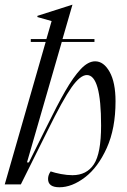

<svg xmlns="http://www.w3.org/2000/svg" viewBox="-27 -779 538 811"><path d="M169 -614 191 -690 131 -707V-712L278 -759H279L237 -614H372V-602H234L87 -93H95L164 -232Q215 -336 249 -395Q283 -454 314 -487Q345 -520 375 -520Q411 -520 436 -475.5Q461 -431 461 -351Q461 -236 424 -154Q387 -72 332 -30Q277 12 224 12Q176 12 176 -23Q176 -40 187 -55Q204 -49 230 -44Q256 -39 279 -39Q339 -39 369.5 -85Q400 -131 400 -249Q400 -462 340 -462Q312 -462 275.5 -410.5Q239 -359 174 -227L61 0H-7L166 -602H103V-614Z"/></svg>

Font: Nyght Serif Light Italic
Style: Regular
Weight: 300
Italic angle: -16°
Designer: Maksym Kobuzan
Version: Version 0.410